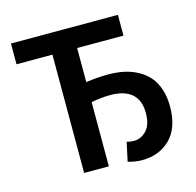

<svg xmlns="http://www.w3.org/2000/svg" viewBox="-99 -757 892 872"><g transform="rotate(-15 347.0 -321.0)"><path d="M464.8 12.2Q432.6 12.2 398.9 2L418 -86.9Q434.1 -82 451.2 -82Q484.9 -82 510.5 -108.6Q536.1 -135.3 536.1 -190.9Q536.1 -251.5 501.5 -281.2Q466.8 -311 400.9 -311Q358.4 -311 311 -301.8V0H194.8V-556.2H25.9V-653.8H528.8V-556.2H311V-396Q362.8 -403.8 417 -403.8Q456.1 -403.8 490.2 -396.5Q524.4 -389.2 554.2 -372.8Q584 -356.4 605 -332.3Q626 -308.1 637.9 -272.2Q649.9 -236.3 649.9 -191.9Q649.9 -90.8 597.9 -39.3Q545.9 12.2 464.8 12.2Z"/></g></svg>

Font: Source Sans 3 Semibold
Style: Regular
Weight: 600
Designer: Paul D. Hunt
Foundry: Adobe
Version: Version 3.052;hotconv 1.1.0;makeotfexe 2.6.0